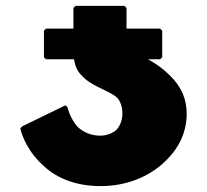

<svg xmlns="http://www.w3.org/2000/svg" viewBox="-20 -625 701 651"><path d="M209 -261 202 -268 56 -197 49 -190C49 -187 62 -129 113 -77L114 -76L121 -69C161 -29 224 6 322 6C407 6 486 -25 540 -78L541 -79L548 -86C588 -126 613 -179 613 -240C613 -291 593 -332 560 -365L553 -372C533 -392 509 -409 482 -424H523L530 -431V-521L523 -528H409V-598L402 -605H236L229 -598V-528H136L129 -521V-431L136 -424H231C234 -405 240 -386 256 -370C257 -369 256 -369 257 -368C257 -368 255 -371 257 -369L264 -362C269 -357 276 -351 284 -346C320 -323 356 -313 378 -293C388 -281 395 -264 395 -240C395 -218 388 -200 375 -185C362 -173 341 -165 320 -165C288 -165 263 -177 244 -194C226 -214 214 -240 209 -261Z"/></svg>

Font: Hussar Woodtype
Style: Blk
Weight: 900
Foundry: Cannot Into Space Fonts
Version: Version 1.07